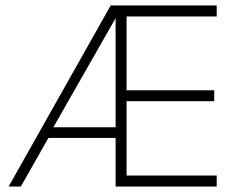

<svg xmlns="http://www.w3.org/2000/svg" viewBox="-20 -680 846 700"><path d="M383.5 -660H433L437 -177H156.5L56 0H11.5ZM174.5 -216H406V-611.5L404.5 -619ZM401.5 -660H770V-620H441.5V-351H761V-311H441.5V-40H770V0H401.5Z"/></svg>

Font: League Spartan Thin ExtraLight
Style: Regular
Weight: 250
Version: Version 2.002